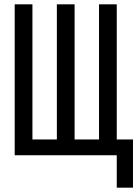

<svg xmlns="http://www.w3.org/2000/svg" viewBox="-20 -718 640 888"><path d="M520 0H48V-698H130V-73H243V-698H325V-73H438V-698H520V-73H595V150H520Z"/></svg>

Font: IBM Plaex Mono
Style: Regular
Weight: 400
Designer: Mike Abbink, Paul van der Laan, Pieter van Rosmalen
Foundry: Bold Monday
Version: Version 2.003